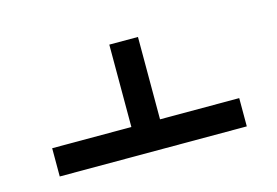

<svg xmlns="http://www.w3.org/2000/svg" viewBox="-51 -689 673 466"><g transform="rotate(-15 286.0 -456.0)"><path d="M321 -388H520V-317H50V-388H249V-595H321Z"/></g></svg>

Font: Noto Sans Living
Style: Regular
Weight: 400
Designer: Monotype Design Team
Foundry: Monotype Imaging Inc.
Version: Version 2.013; ttfautohint (v1.8.4.7-5d5b)